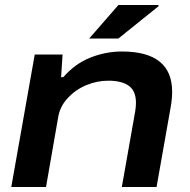

<svg xmlns="http://www.w3.org/2000/svg" viewBox="-20 -744 756 764"><path d="M335 -590.8 451.2 -724.1H610.8V-719.2L451.2 -590.8ZM24.9 0 118.2 -526.9H229L223.1 -437H231.9Q279.3 -491.2 340.3 -515.1Q401.4 -539.1 464.8 -539.1Q665 -539.1 665 -378.9Q665 -350.6 659.2 -317.9L603 0H464.8L518.1 -301.8Q521 -320.3 521 -335Q521 -381.8 492.9 -402.3Q464.8 -422.9 411.1 -422.9Q366.2 -422.9 323.7 -405.3Q281.2 -387.7 250.2 -354.5Q219.2 -321.3 211.9 -279.8L163.1 0Z"/></svg>

Font: Archivo Expanded SemiBold
Style: Italic
Weight: 600
Width: 7
Italic angle: -10°
Designer: Hector Gatti
Foundry: Omnibus-Type
Version: Version 2.001